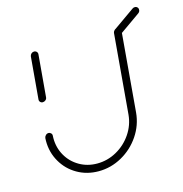

<svg xmlns="http://www.w3.org/2000/svg" viewBox="-91 -668 717 752"><g transform="rotate(-15 267.5 -292.0)"><path d="M77 -317.8Q70.7 -317.8 66.7 -322.2Q62.6 -326.7 63.3 -333L78.1 -503.3Q78.9 -509.6 83.7 -514.1Q88.5 -518.5 94.8 -518.5Q101.1 -518.5 105.4 -514.1Q109.6 -509.6 108.9 -503.3L94.1 -333Q93.7 -326.7 88.5 -322.2Q83.3 -317.8 77 -317.8ZM433 -523Q439.3 -523 443.5 -518.3Q447.8 -513.7 447 -507.4L419.3 -184.4Q414.8 -134.1 386.3 -91.9Q357.8 -49.6 313.3 -24.8Q268.9 0 218.9 0Q171.5 0 132.8 -22.2Q94.1 -44.4 71.9 -83Q49.6 -121.5 49.6 -167.8Q49.6 -175.6 50 -179.6Q50.7 -185.9 55.6 -190.7Q60.4 -195.6 67 -195.6Q73 -195.6 77.2 -191.1Q81.5 -186.7 80.7 -180.4L80.4 -171.1Q80.4 -132.2 98.7 -100.2Q117 -68.1 149.3 -49.4Q181.5 -30.7 221.1 -30.7Q263 -30.7 300 -51.3Q337 -71.9 360.9 -107.2Q384.8 -142.6 388.5 -184.4L416.3 -507.4Q417 -513.7 421.9 -518.3Q426.7 -523 433 -523ZM430.4 -492.2Q424.4 -492.2 420.4 -496.3Q416.3 -500.4 416.3 -506.3Q416.3 -510 418.3 -513.5Q420.4 -517 423.3 -519.3L511.1 -581.1Q515.2 -584.4 521.1 -584.4Q527.4 -584.4 531.5 -580Q535.6 -575.6 534.8 -569.3Q534.8 -565.9 533 -562.8Q531.1 -559.6 528.1 -557.4L440.4 -495.6Q436.7 -492.2 430.4 -492.2Z"/></g></svg>

Font: 26F Galaxy Sans Ultra Light
Style: Italic
Weight: 200
Italic angle: -5°
Designer: C₂₉H₂₅N₃O₅
Version: Version 1.200